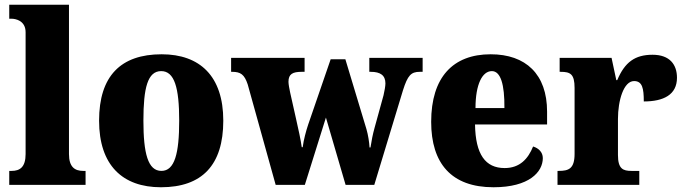

<svg xmlns="http://www.w3.org/2000/svg" viewBox="-20 -780 2890 810"><path d="M19 0H341V-59H331C296 -59 271 -75 271 -130V-760H19V-701H29C44 -701 88 -694 88 -644V-130C88 -75 64 -59 29 -59H19Z M659 10C832 10 922 -83 922 -271C922 -459 823 -551 662 -551C489 -551 398 -459 398 -271C398 -83 497 10 659 10ZM661 -59C604 -59 585 -133 585 -271C585 -410 603 -480 660 -480C716 -480 736 -410 736 -271C736 -133 717 -59 661 -59Z M1025 -424 1143 0H1266L1355 -284L1438 0H1559L1680 -399C1700 -462 1714 -477 1751 -477H1763V-536H1538V-477H1544C1585 -477 1606 -462 1606 -428C1606 -417 1602 -395 1598 -378L1560 -240C1552 -211 1548 -189 1543 -158H1539C1538 -179 1533 -211 1526 -235L1437 -530H1375L1280 -254C1271 -227 1261 -190 1257 -159H1253C1249 -189 1239 -235 1228 -283L1204 -390C1201 -405 1197 -424 1197 -435C1197 -468 1215 -477 1253 -477H1265V-536H955V-477H959C995 -477 1011 -466 1025 -424Z M2062 10C2213 10 2270 -55 2270 -113C2270 -138 2252 -155 2229 -162C2208 -110 2173 -71 2109 -71C2028 -71 1986 -128 1984 -255H2288V-309C2288 -467 2198 -551 2050 -551C1891 -551 1799 -454 1799 -266C1799 -91 1884 10 2062 10ZM2108 -324H1986C1986 -425 2015 -480 2055 -480C2092 -480 2109 -424 2108 -324Z M2332 0H2677V-59H2644C2609 -59 2587 -67 2587 -126V-278C2587 -356 2611 -438 2655 -438C2690 -438 2696 -407 2696 -352C2779 -352 2836 -380 2836 -452C2836 -507 2806 -549 2733 -549C2659 -549 2616 -518 2584 -442H2580L2560 -536H2341V-477H2345C2386 -477 2404 -468 2404 -409V-131C2404 -68 2379 -59 2337 -59H2332Z"/></svg>

Font: Noto Serif Bengali SemiCondensed Black
Style: Regular
Weight: 900
Width: 4
Designer: Juan Bruce, Universal Thirst, Indian Type Foundry and the Monotype Design Team.
Foundry: Monotype Imaging Inc.
Version: Version 2.003